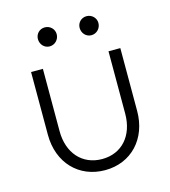

<svg xmlns="http://www.w3.org/2000/svg" viewBox="-99 -710 710 800"><g transform="rotate(-15 256.5 -310.0)"><path d="M257 10C370 10 449 -74 449 -194V-465H398V-196C398 -101 342 -38 257 -38C171 -38 115 -102 115 -196V-465H64V-194C64 -73 144 10 257 10ZM127 -590C127 -567 144 -548 167 -548C190 -548 208 -567 208 -590C208 -612 190 -630 167 -630C144 -630 127 -612 127 -590ZM307 -590C307 -567 324 -548 347 -548C370 -548 388 -567 388 -590C388 -612 370 -630 347 -630C324 -630 307 -612 307 -590Z"/></g></svg>

Font: MV Cash ExtraLight
Style: Regular
Weight: 200
Designer: Rodrigo Fuenzalida
Foundry: fragTYPE
Version: Version 1.100;Glyphs 3.1.2 (3151)